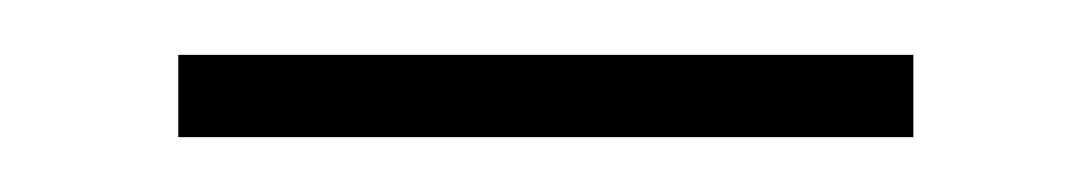

<svg xmlns="http://www.w3.org/2000/svg" viewBox="-20 -340 398 70"><path d="M313 -320V-290H45V-320Z"/></svg>

Font: Pathway Extreme 8pt Thin
Style: Regular
Weight: 100
Version: Version 1.001;gftools[0.9.26]